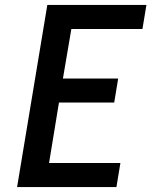

<svg xmlns="http://www.w3.org/2000/svg" viewBox="-20 -755 616 775"><path d="M49 0H450L466 -97H178L218 -341H441L457 -438H234L268 -638H555L571 -735H171Z"/></svg>

Font: Iosevka Sparkle Semibold
Style: Italic
Weight: 600
Italic angle: -9°
Designer: Belleve Invis
Foundry: Belleve Invis
Version: Version 4.5.0; ttfautohint (v1.8.3)